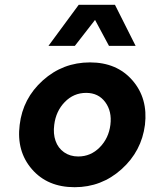

<svg xmlns="http://www.w3.org/2000/svg" viewBox="-20 -770 626 800"><path d="M182 -579 308 -750H459L545 -579H434L376 -687L292 -579ZM291 10Q178 10 113 -65Q48 -140 62 -250Q75 -360 158.5 -435Q242 -510 355 -510Q467 -510 532 -435Q597 -360 584 -250Q570 -140 486.5 -65Q403 10 291 10ZM306 -118Q358 -118 395.5 -156Q433 -194 440 -250Q447 -306 418.5 -344.5Q390 -383 339 -383Q287 -383 250 -345Q213 -307 206 -250Q201 -213 211.5 -183Q222 -153 247 -135.5Q272 -118 306 -118Z"/></svg>

Font: Orkney
Style: BoldItalic
Weight: 700
Designer: Samuel Oakes and Alfredo Marco Pradil
Foundry: Alfredo Marco Pradil
Version: 1.0; ttfautohint (v1.5)